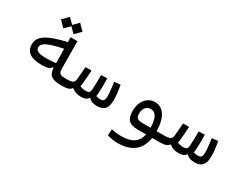

<svg xmlns="http://www.w3.org/2000/svg" viewBox="-93 -1215 2529 1997"><g transform="rotate(30 1172.0 -216.5)"><path d="M288.6 -80.1C349.6 -80.1 385.7 -88.4 400.4 -116.2H412.6C418 -26.4 457 2.4 580.1 2.4C613.3 2.4 622.1 -13.2 622.1 -44.9C622.1 -73.7 613.3 -82 585.9 -82C504.4 -82 491.7 -92.8 491.2 -162.6L489.3 -480.5H406.7L407.7 -422.9C202.6 -374 93.8 -324.2 93.8 -216.8C93.8 -118.2 167.5 -80.1 288.6 -80.1ZM408.7 -342.8 411.1 -171.4C377 -166.5 334 -164.1 305.7 -164.1C206.1 -164.1 167 -179.7 167 -223.6C167 -274.9 240.7 -309.6 408.7 -342.8ZM417.5 -522.9 485.8 -591.8 417.5 -660.6 356.4 -599.1 295.4 -660.6 227.1 -591.8 295.4 -522.9 356.4 -584Z M580.6 2.4C649.9 2.4 675.3 -10.7 689.9 -33.2H700.2C731.4 -6.3 764.6 2.4 809.1 2.4C845.2 2.4 879.9 -7.3 894 -33.2H902.8C923.8 -8.8 953.6 2.4 1000.5 2.4C1086.4 2.4 1123 -41 1123 -139.2C1123 -189.9 1116.2 -247.1 1104 -313.5L1031.2 -305.7C1040 -241.7 1046.9 -191.4 1046.9 -141.6C1046.9 -88.9 1034.7 -75.7 995.1 -75.7C976.1 -75.7 959.5 -78.1 944.3 -83.5C945.8 -92.3 946.8 -101.1 947.8 -109.4C952.1 -163.6 952.6 -234.4 951.2 -300.8L878.4 -298.3C877.9 -230.5 877 -161.1 873.5 -118.7C870.6 -85.4 857.4 -75.7 818.8 -75.7C797.4 -75.7 772.5 -80.1 751 -89.4C752.9 -99.1 754.9 -109.4 755.9 -120.1C762.2 -175.3 765.1 -229.5 768.6 -289.6L696.3 -288.6C691.9 -227.1 688.5 -178.2 683.6 -134.8C679.2 -94.2 658.2 -82 585.9 -82Z M1378.9 228.5C1546.9 228.5 1642.6 151.4 1665 2.4H1752C1784.2 2.4 1799.8 -7.3 1799.8 -39.6C1799.8 -72.3 1790 -82 1757.8 -82L1670.4 -81.5C1668 -243.2 1608.4 -335.9 1504.9 -335.9C1408.2 -335.9 1348.1 -245.6 1348.1 -145C1348.1 -45.4 1381.8 2.4 1491.2 2.4H1591.8C1570.8 106 1497.1 147.5 1375.5 147.5C1332.5 147.5 1298.8 143.1 1258.3 133.8L1252.4 207.5C1287.1 221.2 1335 228.5 1378.9 228.5ZM1598.1 -81.1C1577.1 -81.1 1557.1 -81.1 1538.6 -81.1C1528.3 -81.1 1518.6 -81.1 1509.3 -81.1C1437.5 -81.1 1420.4 -96.7 1420.4 -152.8C1420.4 -210 1453.1 -251.5 1502.9 -251.5C1563 -251.5 1595.7 -199.2 1598.1 -81.1Z M1752.4 2.4C1821.8 2.4 1847.2 -10.7 1861.8 -33.2H1872.1C1903.3 -6.3 1936.5 2.4 1981 2.4C2017.1 2.4 2051.8 -7.3 2065.9 -33.2H2074.7C2095.7 -8.8 2125.5 2.4 2172.4 2.4C2258.3 2.4 2294.9 -41 2294.9 -139.2C2294.9 -189.9 2288.1 -247.1 2275.9 -313.5L2203.1 -305.7C2211.9 -241.7 2218.8 -191.4 2218.8 -141.6C2218.8 -88.9 2206.5 -75.7 2167 -75.7C2147.9 -75.7 2131.3 -78.1 2116.2 -83.5C2117.7 -92.3 2118.7 -101.1 2119.6 -109.4C2124 -163.6 2124.5 -234.4 2123 -300.8L2050.3 -298.3C2049.8 -230.5 2048.8 -161.1 2045.4 -118.7C2042.5 -85.4 2029.3 -75.7 1990.7 -75.7C1969.2 -75.7 1944.3 -80.1 1922.9 -89.4C1924.8 -99.1 1926.8 -109.4 1927.7 -120.1C1934.1 -175.3 1937 -229.5 1940.4 -289.6L1868.2 -288.6C1863.8 -227.1 1860.4 -178.2 1855.5 -134.8C1851.1 -94.2 1830.1 -82 1757.8 -82Z"/></g></svg>

Font: Cascadia Code SemiLight
Style: Regular
Weight: 350
Monospace: yes
Designer: Aaron Bell
Foundry: Saja Typeworks
Version: Version 2404.023